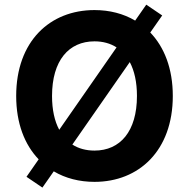

<svg xmlns="http://www.w3.org/2000/svg" viewBox="-20 -781 822 835"><path d="M633.5 -639.6 685.4 -713.8 616.1 -760.7 567.8 -691.4C517 -721.6 456.7 -737.2 391 -737.2C197.1 -737.2 50.4 -601.6 50.4 -363.6C50.4 -245 87 -151.6 148.1 -88.1L95.2 -12.1L164.4 34.8L213.8 -35.9C264.6 -5.7 325.3 9.9 391 9.9C583.8 9.9 731.5 -125.7 731.5 -363.6C731.5 -482.6 694.6 -576 633.5 -639.6ZM206.3 -363.6C206.3 -517.8 279.1 -601.2 391 -601.2C427.6 -601.2 459.9 -592.3 486.9 -574.9L237.6 -216.6C217.3 -254.3 206.3 -303.6 206.3 -363.6ZM391 -126.1C354.4 -126.1 321.7 -134.9 294.7 -152.3L544.4 -511C564.6 -473 575.6 -423.7 575.6 -363.6C575.6 -209.5 502.5 -126.1 391 -126.1Z"/></svg>

Font: TID UI
Style: Bold
Weight: 700
Designer: The TID Project Authors
Foundry: Bakken & Bæck
Version: Version 1.001;hotconv 1.0.109;makeotfexe 2.5.65596